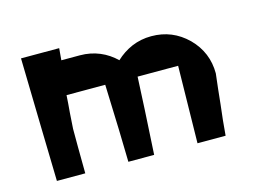

<svg xmlns="http://www.w3.org/2000/svg" viewBox="-72 -585 925 702"><g transform="rotate(-15 391.0 -233.5)"><path d="M170.9 -168.9C171.9 -189.5 173.8 -209 174.8 -228.5C176.8 -252 178.7 -273.4 179.7 -293.9C246.1 -293.9 294.9 -293.9 326.2 -293.9C331.1 -162.1 334 -63.5 335 0C378.9 0 412.1 0 432.6 0C440.4 -128.9 445.3 -226.6 448.2 -292C521.5 -292 572.3 -292 601.6 -292C599.6 -161.1 597.7 -63.5 596.7 0C642.6 0 677.7 0 703.1 0C706.1 -38.1 710 -76.2 714.8 -114.3C718.8 -152.3 722.7 -191.4 727.5 -229.5C727.5 -282.2 709 -328.1 670.9 -366.2C632.8 -403.3 587.9 -421.9 534.2 -421.9C507.8 -421.9 483.4 -417 460 -407.2C437.5 -397.5 417 -383.8 399.4 -367.2C364.3 -401.4 318.4 -421.9 264.6 -421.9C233.4 -421.9 210 -421.9 194.3 -421.9C196.3 -442.4 197.3 -457 198.2 -466.8C131.8 -466.8 84 -466.8 53.7 -466.8C58.6 -258.8 61.5 -103.5 64.5 0C114.3 0 149.4 0 171.9 0C170.9 -75.2 170.9 -131.8 170.9 -168.9Z"/></g></svg>

Font: DropForged
Style: Regular
Weight: 400
Designer: Antoine
Version: Version 1.0